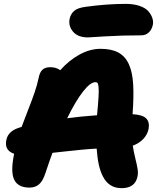

<svg xmlns="http://www.w3.org/2000/svg" viewBox="-20 -939 820 995"><path d="M436 -745.1Q384.3 -745.1 358.9 -774.4Q333.5 -803.7 340.8 -841.8Q346.2 -866.2 364 -882.3Q381.8 -898.4 424.8 -903.8Q534.2 -918.9 631.8 -918.9Q673.8 -918.9 704.6 -908Q735.4 -897 749.8 -879.6Q764.2 -862.3 769.8 -844.5Q775.4 -826.7 772 -810.1Q766.6 -785.2 750.7 -770.5Q734.9 -755.9 711.9 -755.9Q609.4 -755.9 524.2 -750.5Q439 -745.1 436 -745.1ZM609.9 36.1Q543 36.1 512.2 -26.9Q487.3 -75.2 481 -168.9Q443.4 -167 405 -163.3Q366.7 -159.7 316.7 -154.1Q266.6 -148.4 252 -147Q238.8 -112.8 214.8 -40Q201.7 -0.5 182.1 16.4Q162.6 33.2 132.8 33.2Q74.7 33.2 54.4 -6.1Q34.2 -45.4 51.8 -134.8Q51.8 -135.7 52.5 -138.4Q53.2 -141.1 53.2 -142.1Q1 -159.7 13.2 -214.8Q22.5 -261.7 86.9 -279.8Q87.4 -279.8 89.1 -280.3Q90.8 -280.8 91.8 -280.8Q103.5 -313.5 124.8 -367.2Q146 -420.9 159.4 -460.2Q172.9 -499.5 180.2 -535.2Q186 -564.9 200.2 -577.9Q214.4 -590.8 240.2 -590.8Q271.5 -590.8 292 -575.2Q338.4 -627 392.6 -656.5Q446.8 -686 501 -686Q557.6 -686 593.3 -666.7Q628.9 -647.5 647.7 -606.4Q666.5 -565.4 670.2 -501.5Q673.8 -437.5 667 -347.2Q719.7 -344.2 738 -325Q756.3 -305.7 750 -271Q744.1 -241.7 722.7 -219Q701.2 -196.3 668 -184.1Q672.4 -154.8 680.9 -120.1Q689.5 -85.4 692.9 -64.2Q696.3 -43 692.9 -25.9Q681.2 36.1 609.9 36.1ZM474.1 -513.2Q448.2 -513.2 409.9 -464.1Q371.6 -415 328.1 -326.2Q395.5 -335.4 482.9 -341.8Q488.8 -402.8 490.7 -437.3Q492.7 -471.7 490.7 -488.5Q488.8 -505.4 485.4 -509.3Q481.9 -513.2 474.1 -513.2Z"/></svg>

Font: Shantell Sans Bouncy
Style: Italic
Weight: 800
Italic angle: -11.31°
Designer: Stephen Nixon, Anya Danilova, Shantell Martin
Foundry: Arrow Type
Version: Version 1.006;[9816181b4]